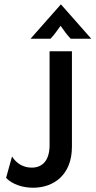

<svg xmlns="http://www.w3.org/2000/svg" viewBox="-20 -864 446 895"><path d="M122.2 -683.3H215.3C232.6 -701.4 245.1 -719.4 262.5 -743.8C279.2 -719.4 292.4 -701.4 309.7 -683.3H405.6L263.9 -843.8ZM134.7 11.1C229.2 11.1 315.3 -47.9 315.3 -179.9V-625H211.1V-187.5C211.1 -111.1 173.6 -82.6 127.8 -82.6C88.2 -82.6 55.6 -102.8 36.1 -134.7L8.3 -34.7C39.6 -2.8 88.2 11.1 134.7 11.1Z"/></svg>

Font: Afacad Medium
Style: Regular
Weight: 500
Designer: Kristian Moeller
Foundry: Dicotype
Version: Version 1.000